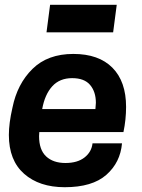

<svg xmlns="http://www.w3.org/2000/svg" viewBox="-20 -768 593 801"><path d="M452 -633H174L189 -748H467ZM250 13Q144 13 80.5 -43Q17 -99 17 -205Q17 -254 32 -319Q52 -418 115.5 -480.5Q179 -543 286 -543Q392 -543 449 -485.5Q506 -428 506 -322Q506 -269 495 -217H144L143 -200Q143 -143 172.5 -115.5Q202 -88 253 -88Q303 -88 332.5 -111Q362 -134 366 -170H489Q482 -90 423.5 -38.5Q365 13 250 13ZM378 -313 380 -339Q380 -385 356 -413.5Q332 -442 281 -442Q229 -442 198 -408Q167 -374 156 -313Z"/></svg>

Font: Tanohe Sans SemiBold
Style: Italic
Weight: 600
Designer: Village Type and Design LLC & Cristiano Sobral
Foundry: Cooper Hewitt Smithsonian Design Museum
Version: Version 1.00;September 29, 2021;FontCreator 13.0.0.2655 64-b